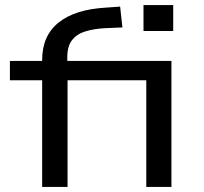

<svg xmlns="http://www.w3.org/2000/svg" viewBox="-20 -736 804 756"><path d="M146 0V-420H19V-496H169L146 -470V-500Q146 -595 210.5 -647Q275 -699 397 -706L453 -710L462 -628L393 -625Q352 -623 318 -613Q284 -603 264.5 -579Q245 -555 245 -511V-474L210 -496H655V0H556V-420H246V0ZM545 -614V-716H662V-614Z"/></svg>

Font: Nunito Sans 7pt Expanded
Style: Regular
Weight: 400
Width: 7
Designer: Vernon Adams
Foundry: Vernon Adams
Version: Version 3.101;gftools[0.9.27]